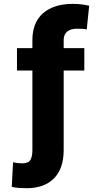

<svg xmlns="http://www.w3.org/2000/svg" viewBox="-20 -780 528 1004"><path d="M420.9 -528.3V-411.1H313V5.9Q312.5 103 261.5 153.6Q210.4 204.1 119.6 204.1Q99.6 204.1 81.3 202.9Q63 201.7 41.5 197.3L48.3 68.4Q57.1 70.8 70.8 72.5Q84.5 74.2 94.7 74.2Q129.4 74.2 139.4 55.7Q149.4 37.1 149.4 5.9V-411.1H68.8V-528.3H149.4V-569.8Q149.4 -663.1 205.8 -711.4Q262.2 -759.8 361.3 -759.8Q385.3 -759.8 406 -757.1Q426.8 -754.4 446.3 -750L433.6 -626Q423.3 -628.4 412.1 -629.2Q400.9 -629.9 381.8 -629.9Q350.1 -629.9 331.5 -615Q313 -600.1 313 -569.8V-528.3Z"/></svg>

Font: Inter 18pt ExtraBold
Style: Regular
Weight: 800
Designer: Rasmus Andersson
Foundry: rsms
Version: Version 4.001;git-66647c0bb